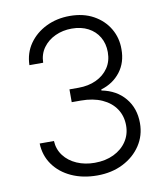

<svg xmlns="http://www.w3.org/2000/svg" viewBox="-83 -806 765 886"><g transform="rotate(-10 299.0 -363.5)"><path d="M301.8 9.8Q234.4 9.8 181.4 -14.4Q128.4 -38.6 97.7 -81.8Q66.9 -125 64.9 -181.6H131.8Q133.8 -142.1 156.5 -112.3Q179.2 -82.5 216.8 -66.2Q254.4 -49.8 300.3 -49.8Q351.1 -49.8 389.9 -68.6Q428.7 -87.4 450.4 -120.1Q472.2 -152.8 472.2 -194.3Q472.2 -238.8 449.7 -272.5Q427.2 -306.2 385.5 -325Q343.8 -343.8 286.1 -343.8H243.7V-403.8H286.1Q333 -403.8 369.4 -420.9Q405.8 -438 426.8 -469Q447.8 -500 447.8 -542.5Q447.8 -582.5 429.7 -613.3Q411.6 -644 378.9 -661.1Q346.2 -678.2 302.2 -678.2Q260.3 -678.2 224.9 -661.9Q189.5 -645.5 168 -616Q146.5 -586.4 145.5 -545.9H81.1Q82.5 -602.5 112.5 -645.5Q142.6 -688.5 192.4 -712.9Q242.2 -737.3 303.2 -737.3Q367.2 -737.3 414.3 -711.2Q461.4 -685.1 487.1 -641.4Q512.7 -597.7 512.2 -545.4Q512.7 -482.9 479 -439Q445.3 -395 388.2 -377.9V-373Q457.5 -359.4 497.3 -311.5Q537.1 -263.7 537.1 -194.3Q537.1 -136.2 506.6 -90.1Q476.1 -43.9 423.1 -17.1Q370.1 9.8 301.8 9.8Z"/></g></svg>

Font: Inter Tight Light
Style: Regular
Weight: 300
Designer: Rasmus Andersson
Foundry: rsms
Version: Version 3.004